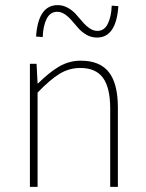

<svg xmlns="http://www.w3.org/2000/svg" viewBox="-20 -726 566 746"><path d="M96.2 0V-478H122.1L126 -401.9H127.9Q170.9 -444.8 209.7 -467.5Q248.5 -490.2 293.9 -490.2Q367.7 -490.2 402.8 -445.8Q438 -401.4 438 -308.1V0H408.2V-304.2Q408.2 -384.8 380.4 -423.3Q352.5 -461.9 292 -461.9Q249 -461.9 212.2 -439.7Q175.3 -417.5 126 -366.2V0ZM356.9 -580.1Q335.4 -580.1 317.1 -590.3Q298.8 -600.6 285.6 -615.2Q272.5 -629.9 260 -644.8Q247.6 -659.7 232.9 -669.9Q218.3 -680.2 202.1 -680.2Q175.3 -680.2 161.4 -653.1Q147.5 -626 146 -582L120.1 -584Q128.4 -706.1 204.1 -706.1Q225.1 -706.1 243.4 -695.8Q261.7 -685.5 274.9 -670.9Q288.1 -656.2 300.5 -641.4Q313 -626.5 327.9 -616.2Q342.8 -606 358.9 -606Q385.3 -606 398.9 -633.8Q412.6 -661.6 414.1 -704.1L439.9 -702.1Q431.6 -580.1 356.9 -580.1Z"/></svg>

Font: Source Sans 3 ExtraLight
Style: Regular
Weight: 200
Designer: Paul D. Hunt
Foundry: Adobe
Version: Version 3.052;hotconv 1.1.0;makeotfexe 2.6.0